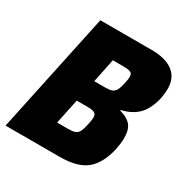

<svg xmlns="http://www.w3.org/2000/svg" viewBox="-159 -821 923 953"><g transform="rotate(30 303.0 -344.0)"><path d="M146 -688H440Q520 -688 563 -655.5Q606 -623 606 -560Q606 -535 600 -503Q584 -436 549.5 -401Q515 -366 457 -353L456 -349Q500 -337 520.5 -313Q541 -289 541 -240Q541 -213 533 -173Q513 -84 463 -42Q413 0 311 0H0ZM407 -478Q413 -504 413 -518Q413 -535 401.5 -541Q390 -547 360 -547H299L271 -411H331Q358 -411 371.5 -416Q385 -421 393 -435Q401 -449 407 -478ZM352 -212Q358 -239 358 -253Q358 -271 346 -277.5Q334 -284 305 -284H244L214 -141H275Q303 -141 316.5 -146Q330 -151 337.5 -165.5Q345 -180 352 -212Z"/></g></svg>

Font: Saira Semi Condensed ExtraBold
Style: Italic
Weight: 800
Width: 4
Italic angle: -12°
Designer: Hector Gatti with collaboration of the Omnibus-Type team
Foundry: Omnibus-Type
Version: Version 1.001; ttfautohint (v1.8)